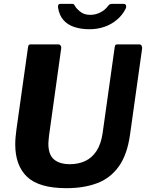

<svg xmlns="http://www.w3.org/2000/svg" viewBox="-20 -974 763 1004"><path d="M660 -270.3Q645.4 -165.4 601.3 -103.7Q557.2 -42 487.8 -16Q418.4 10 327.5 10Q184.8 10 122.2 -48.9Q59.7 -107.8 59.7 -219.3Q59.7 -237.6 61.5 -257.5Q63.4 -277.5 66.1 -298L126.5 -727Q128.2 -736.6 131.2 -739.3Q134.1 -742 140.9 -742H284.4Q292.5 -742 297.2 -735.2Q301.8 -728.4 299.8 -719.6L236.6 -266.3Q235.6 -254.3 234.3 -243.8Q232.9 -233.3 232.9 -223Q232.9 -165.1 262.3 -140.3Q291.7 -115.4 345.8 -115.4Q389.4 -115.4 424.9 -131.7Q460.3 -148 484.4 -184.1Q508.4 -220.3 516.7 -278.5L579.8 -727.6Q581.5 -736.9 584.1 -739.4Q586.7 -742 594.2 -742H708Q715.9 -742 720.2 -735.2Q724.6 -728.4 723.1 -719.9L660 -270.3ZM626.6 -953.7Q636.1 -953.7 638.8 -945.9Q641.6 -938 637.1 -928.5Q620.2 -894.9 591.3 -870.6Q562.5 -846.2 525.8 -833.7Q489.1 -821.1 447.7 -821.1Q404.4 -821.1 369.3 -832.5Q334.2 -843.8 312 -868.8Q289.9 -893.8 283.5 -934.2Q282.8 -941.9 284.8 -947.8Q286.8 -953.7 297.2 -953.7H358.1Q366 -953.7 368.9 -948Q371.9 -942.3 377.7 -934Q385.6 -924.7 396 -915.7Q406.5 -906.6 420.1 -901.4Q433.7 -896.3 451.3 -896.3Q479.8 -896.3 504.7 -909Q529.5 -921.7 545.4 -943.3Q549.8 -949.9 555.4 -951.8Q560.9 -953.7 566.1 -953.7Z"/></svg>

Font: Libre Franklin Thin
Style: Italic
Weight: 100
Italic angle: -8°
Designer: Pablo Impallari, Rodrigo Fuenzalida, Nhung Nguyen
Foundry: Impallari Type
Version: Version 3.000